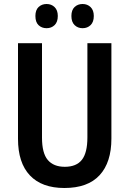

<svg xmlns="http://www.w3.org/2000/svg" viewBox="-20 -930 647 960"><path d="M537 -237Q537 -118 478 -54Q419 10 302 10Q189 10 129.5 -53Q70 -116 70 -236V-714H190V-242Q190 -164 219 -130Q248 -96 304 -96Q362 -96 389.5 -131Q417 -166 417 -243V-714H537ZM157 -850Q157 -880 173 -895Q189 -910 213 -910Q237 -910 253 -894.5Q269 -879 269 -850Q269 -820 253 -804.5Q237 -789 213 -789Q189 -789 173 -804Q157 -819 157 -850ZM337 -850Q337 -880 353 -895Q369 -910 393 -910Q417 -910 433 -894.5Q449 -879 449 -850Q449 -820 433 -804.5Q417 -789 393 -789Q369 -789 353 -804.5Q337 -820 337 -850Z"/></svg>

Font: Noto Sans Ethiopic Condensed SemiBold
Style: Regular
Weight: 600
Width: 3
Designer: Monotype Design Team
Foundry: Monotype Imaging Inc.
Version: Version 2.102; ttfautohint (v1.8.4.7-5d5b)